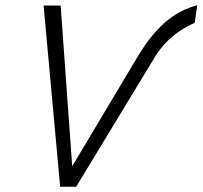

<svg xmlns="http://www.w3.org/2000/svg" viewBox="-20 -711 771 731"><path d="M209 0 146 -689.9H210.9L254.9 -78.1L501 -490.2Q552.7 -577.6 608.6 -626Q664.6 -674.3 731 -690.9L721.2 -624Q705.6 -617.2 690.7 -608.9Q675.8 -600.6 664.1 -592.8Q652.3 -585 640.9 -575.4Q629.4 -565.9 621.1 -558.1Q612.8 -550.3 604.7 -541Q596.7 -531.7 591.3 -525.1Q585.9 -518.6 580.6 -510.7Q575.2 -502.9 572.5 -498.8Q569.8 -494.6 566.7 -489Q563.5 -483.4 563 -482.9L270 0Z"/></svg>

Font: HK Grotesk Light Italic
Style: Regular
Weight: 300
Italic angle: -13°
Designer: Alfredo Marco Pradil and Stefan Peev
Foundry: Hanken Design Co.
Version: Version 1.000;PS 001.000;hotconv 1.0.88;makeotf.lib2.5.64775